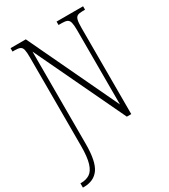

<svg xmlns="http://www.w3.org/2000/svg" viewBox="-237 -821 1028 1167"><g transform="rotate(-30 276.5 -237.0)"><path d="M-10 240V210H-5Q31 210 56 193.5Q81 177 94 134.5Q107 92 107 15V-606Q107 -642 103 -660Q99 -678 86.5 -684Q74 -690 50 -690H33V-714H140L438 -85V-606Q438 -642 433.5 -660Q429 -678 416.5 -684Q404 -690 381 -690H356V-714H542V-690H525Q501 -690 489 -684Q477 -678 472.5 -660Q468 -642 468 -605V0H437L138 -629V19Q138 141 103 190.5Q68 240 -3 240Z"/></g></svg>

Font: Noto Serif ExtraCondensed ExtraLight
Style: Regular
Weight: 200
Width: 2
Designer: Monotype Design Team
Foundry: Monotype Imaging Inc.
Version: Version 2.015